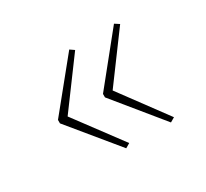

<svg xmlns="http://www.w3.org/2000/svg" viewBox="-87 -582 674 628"><g transform="rotate(-30 250.0 -268.5)"><path d="M247 -92 116 -268 246 -444 230 -455 83 -274V-261L230 -82ZM416 -92 286 -268 416 -444 399 -455 253 -274V-261L399 -82Z"/></g></svg>

Font: Noto Sans Mono UI Condensed Thin
Style: Regular
Weight: 250
Width: 3
Designer: Monotype Design team
Foundry: Monotype Imaging Inc.
Version: 1.000